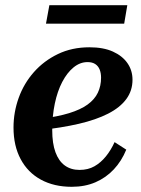

<svg xmlns="http://www.w3.org/2000/svg" viewBox="-20 -707 544 739"><path d="M256 12Q188 12 137.5 -15.5Q87 -43 59.5 -94.5Q32 -146 32 -216Q32 -275 52 -330.5Q72 -386 110.5 -429.5Q149 -473 203 -499Q257 -525 324 -525Q378 -525 414.5 -508.5Q451 -492 470.5 -464Q490 -436 490 -400Q490 -358 466 -325.5Q442 -293 396 -269.5Q350 -246 283.5 -230.5Q217 -215 132 -206L139 -250Q202 -258 246 -271.5Q290 -285 317 -304.5Q344 -324 356.5 -350Q369 -376 369 -408Q369 -426 363.5 -439.5Q358 -453 346.5 -460.5Q335 -468 317 -468Q288 -468 263 -447.5Q238 -427 219.5 -391.5Q201 -356 191 -308.5Q181 -261 181 -206Q181 -155 193.5 -121Q206 -87 229.5 -70Q253 -53 286 -53Q319 -53 343.5 -67Q368 -81 387.5 -105Q407 -129 421 -160L466 -131Q448 -87 418 -55Q388 -23 347.5 -5.5Q307 12 256 12ZM170 -687H470L458 -616H157Z"/></svg>

Font: Roboto Serif 72pt SemiCondensed SemiBold
Style: Italic
Weight: 600
Width: 4
Italic angle: -10°
Designer: Greg Gazdowicz
Foundry: Commercial Type
Version: Version 1.008